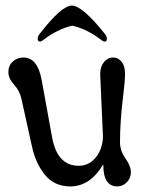

<svg xmlns="http://www.w3.org/2000/svg" viewBox="-20 -662 539 688"><path d="M349 -171 339 -396Q339 -423 352.5 -439.5Q366 -456 385 -456Q404 -456 416 -440.5Q428 -425 428 -398.5Q428 -372 422 -324Q410 -228 410 -152Q410 -122 429.5 -94.5Q449 -67 449 -45Q449 -23 434 -8.5Q419 6 400 6Q350 6 350 -73Q303 6 232 6Q175 6 141.5 -35Q108 -76 95 -135L57 -307Q51 -336 30.5 -358.5Q10 -381 10 -404Q10 -427 26 -441.5Q42 -456 64 -456Q114 -456 129 -377L167 -168Q186 -68 262 -68Q299 -68 323 -97.5Q347 -127 349 -171ZM357 -539Q363 -532 363 -522.5Q363 -513 354 -513Q351 -513 344 -518Q292 -558 239 -570Q186 -558 134 -518Q127 -513 124 -513Q115 -513 115 -522.5Q115 -532 121 -539Q200 -642 237.5 -642Q275 -642 357 -539Z"/></svg>

Font: Macondo Swash Caps
Style: Regular
Weight: 400
Designer: John Vargas Beltran
Foundry: John Vargas Beltran
Version: Version 2.001